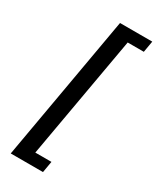

<svg xmlns="http://www.w3.org/2000/svg" viewBox="-226 -795 845 1031"><g transform="rotate(30 196.5 -280.0)"><path d="M247 100H147L281 -660H381L393 -730H193L35 170H235Z"/></g></svg>

Font: Scada
Style: Italic
Weight: 400
Designer: Jovanny Lemonad
Foundry: Jovanny Lemonad
Version: Version 3.005